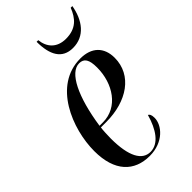

<svg xmlns="http://www.w3.org/2000/svg" viewBox="-231 -821 904 904"><g transform="rotate(-45 221.0 -368.5)"><path d="M305 -605C383 -605 428 -666 442 -747H431C411 -696 380 -659 312 -659C251 -659 220 -697 215 -747H204C204 -660 233 -605 305 -605ZM201 10C293 10 344 -53 344 -101C344 -122 338 -130 331 -133C310 -58 272 -1 217 -1C162 -1 129 -58 129 -178C129 -198 131 -238 133 -248H169C306 -248 411 -318 411 -434C411 -504 369 -546 294 -546C114 -546 32 -338 32 -191C32 -55 99 10 201 10ZM157 -258H134C159 -427 212 -534 274 -534C306 -534 320 -513 320 -460C320 -353 257 -258 157 -258Z"/></g></svg>

Font: Noto Serif Display ExtraCondensed Medium
Style: Italic
Weight: 500
Width: 2
Italic angle: -12°
Designer: Monotype Design Team
Foundry: Monotype Imaging Inc.
Version: Version 2.009